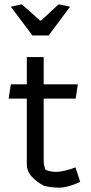

<svg xmlns="http://www.w3.org/2000/svg" viewBox="-20 -860 421 888"><path d="M30 -829 81 -840 165 -765H170L251 -840L304 -829L205 -696H130ZM183 -1Q150 -18 127 -43Q104 -68 104 -101V-404H20L30 -470H104V-596H182V-470H340L330 -404H182V-116Q182 -95 191 -74Q215 -65 240 -65Q256 -65 281.5 -71Q307 -77 329 -86L351 -19Q331 -9 303 -0.5Q275 8 253 8Q216 8 183 -1Z"/></svg>

Font: Athiti Medium
Style: Regular
Weight: 500
Designer: CadsonDemak Team
Foundry: CadsonDemak
Version: Version 1.033